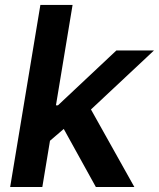

<svg xmlns="http://www.w3.org/2000/svg" viewBox="-20 -747 635 767"><path d="M20.6 0H149.1L179.7 -184.7L234.7 -231.9L362.9 0H516.7L343.4 -309.7L595.2 -545.5H445L211.6 -326.3H203.5L269.9 -727.3H141.3Z"/></svg>

Font: Margiela Sans Semi Bold
Style: Italic
Weight: 600
Italic angle: -9.39999°
Designer: Stefan Endress, Andreas Faust
Version: Version 1.100;FEAKit 1.0